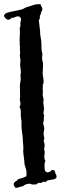

<svg xmlns="http://www.w3.org/2000/svg" viewBox="-39 -810 298 932"><path d="M57.6 -646.5V-658.2Q55.7 -671.9 57.6 -676.3Q59.6 -680.7 60.5 -685.5Q58.6 -700.2 61.5 -707Q64.5 -713.9 62.5 -721.7Q60.5 -724.6 58.1 -726.1Q55.7 -727.5 53.7 -730.5Q43 -731.4 36.1 -728Q29.3 -724.6 20.5 -722.7Q15.6 -724.6 14.6 -721.7Q13.7 -718.8 9.8 -716.8Q-1 -710 -11.7 -720.7Q-22.5 -731.4 -18.1 -738.3Q-13.7 -745.1 -5.9 -747.6Q2 -750 11.2 -752.4Q20.5 -754.9 30.8 -756.3Q41 -757.8 47.4 -759.8Q53.7 -761.7 60.1 -762.7Q66.4 -763.7 70.8 -765.6Q75.2 -767.6 78.1 -769.5Q81.1 -771.5 85.4 -773.4Q89.8 -775.4 93.3 -775.9Q96.7 -776.4 116.2 -783.2Q138.7 -792 158.2 -789.1Q159.2 -783.2 162.1 -778.3Q169.9 -767.6 164.6 -758.3Q159.2 -749 158.7 -742.7Q158.2 -736.3 154.3 -734.4Q156.2 -715.8 149.4 -712.9L156.2 -653.3Q154.3 -649.4 158.2 -630.4Q162.1 -611.3 162.1 -595.7Q161.1 -565.4 167 -548.8L165 -529.3Q165 -524.4 166 -520.5Q167 -516.6 168.9 -506.8Q170.9 -497.1 169.4 -481.4Q168 -465.8 168 -450.2Q172.9 -423.8 172.9 -414.1Q172.9 -404.3 168 -397.5Q170.9 -389.6 169.4 -388.7Q168 -387.7 168 -382.8Q168 -377.9 168.9 -369.6Q169.9 -361.3 168 -350.6L172.9 -325.2L170.9 -314.5L174.8 -282.2Q173.8 -274.4 172.4 -265.6Q170.9 -256.8 175.8 -249Q172.9 -242.2 173.8 -233.9Q174.8 -225.6 171.9 -218.3Q168.9 -210.9 172.4 -203.1Q175.8 -195.3 175.8 -184.6L172.9 -166Q171.9 -156.2 174.8 -146Q177.7 -135.7 172.9 -127Q181.6 -103.5 174.8 -87.9Q179.7 -73.2 176.8 -57.6Q173.8 -42 181.6 -28.3Q176.8 -20.5 176.8 -8.8Q176.8 2.9 177.7 10.7Q181.6 33.2 203.1 23.4Q208 20.5 210.9 17.1Q213.9 13.7 219.7 15.6Q229.5 17.6 229.5 32.2Q236.3 39.1 235.4 50.8Q231.4 59.6 216.3 61.5Q201.2 63.5 193.4 65.4Q185.5 67.4 182.6 74.2Q179.7 74.2 177.7 72.8Q175.8 71.3 170.9 72.3Q160.2 79.1 157.2 78.1Q149.4 74.2 135.7 85.9Q130.9 84 125 85.4Q119.1 86.9 111.3 83.5Q103.5 80.1 91.3 83.5Q79.1 86.9 71.3 94.7Q60.5 94.7 53.7 98.6Q46.9 102.5 36.1 101.6Q27.3 90.8 27.3 85Q27.3 79.1 31.7 74.7Q36.1 70.3 41.5 67.4Q46.9 64.5 48.8 59.6Q68.4 55.7 88.9 45.9Q91.8 22.5 85.4 4.9Q79.1 -12.7 79.6 -15.6Q80.1 -18.6 79.1 -27.3Q78.1 -36.1 76.7 -46.9Q75.2 -57.6 74.2 -67.4Q73.2 -77.1 74.2 -85Q75.2 -92.8 73.2 -111.3Q71.3 -129.9 71.3 -142.6L65.4 -191.4V-219.7L62.5 -242.2Q61.5 -247.1 62 -252.9Q62.5 -258.8 62 -265.1Q61.5 -271.5 61 -278.3Q60.5 -285.2 55.7 -289.1Q60.5 -300.8 60.5 -306.6L57.6 -325.2Q56.6 -329.1 57.6 -333.5Q58.6 -337.9 58.6 -341.8L57.6 -391.6Q57.6 -402.3 60.1 -413.6Q62.5 -424.8 61 -437.5Q59.6 -450.2 61 -452.6Q62.5 -455.1 62.5 -459L58.6 -496.1L60.5 -516.6L57.6 -538.1Q56.6 -541 57.6 -544.4Q58.6 -547.9 58.6 -551.8L57.6 -575.2Q58.6 -585.9 57.1 -588.9Q55.7 -591.8 56.6 -598.6Q57.6 -605.5 56.6 -607.9Q55.7 -610.4 56.6 -625Q57.6 -639.6 57.6 -646.5Z"/></svg>

Font: Mountains of Christmas
Style: Bold
Weight: 700
Designer: Crystal Kluge
Foundry: Font Diner, Inc DBA Tart Workshop
Version: Version 1.002